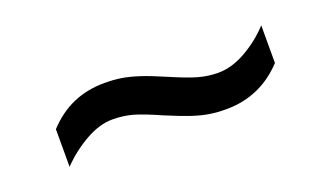

<svg xmlns="http://www.w3.org/2000/svg" viewBox="-31 -512 653 379"><g transform="rotate(-20 296.0 -322.5)"><path d="M70 -335Q95 -362 125 -375Q155 -388 191 -388Q210 -388 226 -385.5Q242 -383 262 -376.5Q282 -370 312 -357Q349 -341 369 -335.5Q389 -330 410 -330Q438 -330 468 -347Q498 -364 521 -389V-310Q497 -284 466.5 -270.5Q436 -257 400 -257Q381 -257 365 -259.5Q349 -262 329.5 -268.5Q310 -275 279 -288Q243 -304 223.5 -309.5Q204 -315 181 -315Q154 -315 124 -298Q94 -281 70 -256Z"/></g></svg>

Font: utelugu85
Style: Book
Weight: 400
Designer: Jelle Bosma - Monotype Design Team
Foundry: Monotype Imaging Inc.
Version: Version 2.003